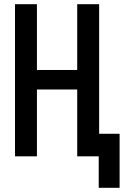

<svg xmlns="http://www.w3.org/2000/svg" viewBox="-20 -745 640 915"><path d="M450.5 0H348V-318.5H156V0H51.5V-725H156V-411.5H348V-725H452.5V-107.5H550V150H450.5Z"/></svg>

Font: JuliaMono SemiBold
Style: Regular
Weight: 600
Monospace: yes
Designer: cormullion
Foundry: corm
Version: Version 0.055; ttfautohint (v1.8.4)